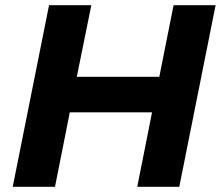

<svg xmlns="http://www.w3.org/2000/svg" viewBox="-20 -720 851 740"><path d="M649 -700H811L671 0H509L566 -287H249L192 0H29L169 -700H332L276 -424H594Z"/></svg>

Font: Montserrat
Style: Bold Italic
Weight: 700
Italic angle: -11.3°
Designer: Julieta Ulanovsky
Foundry: Julieta Ulanovsky
Version: Version 9.000; ttfautohint (v1.8.4.7-5d5b)